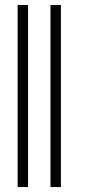

<svg xmlns="http://www.w3.org/2000/svg" viewBox="-20 -756 374 776"><path d="M93.3 -735.8V0H51.3V-735.8ZM226.1 -735.8V0H184.1V-735.8Z"/></svg>

Font: Inter ExtraLight
Style: Regular
Weight: 250
Designer: Rasmus Andersson
Foundry: rsms
Version: Version 4.001;git-66647c0bb